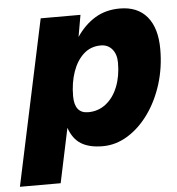

<svg xmlns="http://www.w3.org/2000/svg" viewBox="-86 -600 737 798"><g transform="rotate(-5 282.5 -201.0)"><path d="M-35 150 112 -540H278L262 -449Q295 -498 339.5 -525Q384 -552 443 -552Q517 -552 556.5 -504.5Q596 -457 596 -369Q596 -292 574.5 -223.5Q553 -155 515 -102Q477 -49 427.5 -18.5Q378 12 323 12Q267 12 233 -9Q199 -30 183 -77L135 150ZM275 -134Q317 -134 349 -159Q381 -184 398.5 -228Q416 -272 416 -328Q416 -364 398 -385Q380 -406 351 -406Q309 -406 279.5 -379.5Q250 -353 234 -307.5Q218 -262 218 -206Q218 -134 275 -134Z"/></g></svg>

Font: Geist Mono Black
Style: Italic
Weight: 900
Italic angle: -12°
Monospace: yes
Designer: Basement.studio, Andrés Briganti, Mateo Zaragoza
Foundry: Basement.studio, Vercel, Andrés Briganti, Guido Ferreyra, Mateo Zaragoza
Version: Version 1.500; ttfautohint (v1.8.4.7-5d5b)